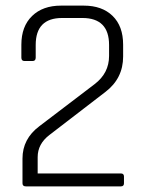

<svg xmlns="http://www.w3.org/2000/svg" viewBox="-20 -663 518 683"><path d="M60 -11V-99Q60 -169 120 -214L317 -364Q368 -403 368 -464V-503Q368 -599 273 -599H201Q107 -599 107 -503V-458Q107 -446 96 -446H67Q56 -446 56 -458V-504Q56 -569 94 -606Q132 -643 197 -643H278Q343 -643 380.5 -606.5Q418 -570 418 -504V-462Q418 -384 355 -336L156 -183Q114 -151 114 -104V-46H410Q421 -46 421 -35V-11Q421 0 410 0H72Q60 0 60 -11Z"/></svg>

Font: Rajdhani
Style: Regular
Weight: 400
Designer: Satya Rajpurohit, Jyotish Sonowal
Foundry: Indian Type Foundry
Version: Version 1.201 February 1, 2022